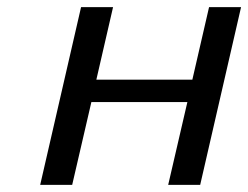

<svg xmlns="http://www.w3.org/2000/svg" viewBox="-20 -520 698 540"><path d="M453 0 507 -233H237L183 0H93L208 -500H298L251 -296H521L568 -500H658L543 0Z"/></svg>

Font: Perun
Style: Italic
Weight: 400
Italic angle: -12°
Foundry: Copyright (c) Stefan Peev, Context Ltd, 2016
Version: Version 1.027